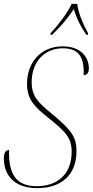

<svg xmlns="http://www.w3.org/2000/svg" viewBox="-31 -964 480 994"><path d="M231 -792 230 -784H239C290 -834 316 -865 351 -917C366 -868 382 -834 416 -784H424L425 -792C403 -830 373 -899 369 -944H340C320 -899 267 -830 231 -792ZM162 10C282 10 365 -54 365 -182C365 -255 339 -291 235 -377C168 -432 133 -465 133 -538C133 -648 203 -714 294 -714C388 -714 405 -654 402 -575C419 -575 429 -586 429 -610C429 -661 395 -724 293 -724C179 -724 109 -639 109 -530C109 -446 151 -409 218 -355C312 -280 340 -248 340 -178C340 -62 266 0 159 0C54 0 12 -61 16 -188C1 -186 -11 -178 -11 -143C-11 -60 40 10 162 10Z"/></svg>

Font: Noto Serif Display Condensed Thin
Style: Italic
Weight: 100
Width: 3
Italic angle: -12°
Designer: Monotype Design Team
Foundry: Monotype Imaging Inc.
Version: Version 2.009